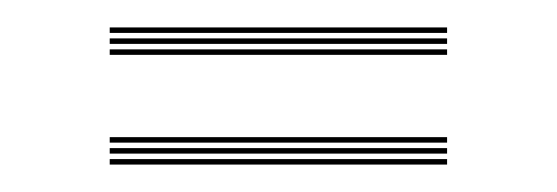

<svg xmlns="http://www.w3.org/2000/svg" viewBox="-20 -475 406 140"><path d="M60 -451V-455H306V-451ZM60 -443V-447H306V-443ZM60 -435V-439H306V-435ZM60 -371V-375H306V-371ZM60 -363V-367H306V-363ZM60 -355V-359H306V-355Z"/></svg>

Font: Big Shoulders Inline Display Thin
Style: Regular
Weight: 100
Designer: Patric King
Foundry: XO Type Co
Version: Version 1.000